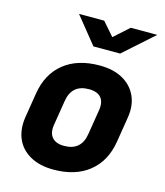

<svg xmlns="http://www.w3.org/2000/svg" viewBox="-117 -874 834 972"><g transform="rotate(15 300.0 -387.5)"><path d="M254 10Q182 10 132 -18Q82 -46 60.5 -95.5Q39 -145 49 -210L70 -340Q87 -445 158.5 -502.5Q230 -560 345 -560Q418 -560 467.5 -532Q517 -504 539 -454.5Q561 -405 550 -340L529 -210Q512 -105 440.5 -47.5Q369 10 254 10ZM275 -120Q365 -120 379 -210L400 -340Q407 -384 387.5 -407Q368 -430 324 -430Q234 -430 220 -340L199 -210Q192 -167 212 -143.5Q232 -120 275 -120ZM289 -645 176 -785H308L369 -715L447 -785H586L429 -645Z"/></g></svg>

Font: JetBrains Mono ExtraBold
Style: Italic
Weight: 800
Italic angle: -9°
Monospace: yes
Designer: Philipp Nurullin, Konstantin Bulenkov
Foundry: JetBrains
Version: Version 2.305; ttfautohint (v1.8.4.7-5d5b)